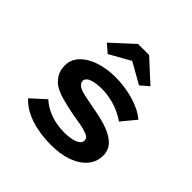

<svg xmlns="http://www.w3.org/2000/svg" viewBox="-197 -944 1127 1127"><g transform="rotate(45 366.5 -380.5)"><path d="M383 10Q290 10 215.5 -14.5Q141 -39 94 -89L182 -169Q219 -135 271 -116Q323 -97 386 -97Q407 -97 427.5 -99.5Q448 -102 465.5 -108Q483 -114 493.5 -124Q504 -134 504 -149Q504 -173 468 -184Q447 -192 416 -197.5Q385 -203 352 -208Q291 -220 243.5 -233Q196 -246 164 -268Q139 -288 124.5 -314.5Q110 -341 110 -379Q110 -417 130.5 -446.5Q151 -476 187 -497Q223 -518 270 -529Q317 -540 371 -540Q418 -540 468 -531Q518 -522 563 -504Q608 -486 641 -458L568 -370Q544 -387 510 -402.5Q476 -418 437.5 -426.5Q399 -435 362 -435Q341 -435 321 -432.5Q301 -430 284 -424.5Q267 -419 257.5 -409.5Q248 -400 248 -387Q248 -378 253.5 -370Q259 -362 269 -355Q287 -344 321.5 -336.5Q356 -329 398 -321Q465 -310 514.5 -294.5Q564 -279 595 -256Q620 -238 632 -215.5Q644 -193 644 -163Q644 -110 610.5 -71Q577 -32 518.5 -11Q460 10 383 10ZM241 -603 190 -647 325 -771H417L552 -647L501 -603L356 -685H386Z"/></g></svg>

Font: Lexend Peta SemiBold
Style: Regular
Weight: 600
Designer: Bonnie Shaver-Troup, Thomas Jockin
Foundry: Lexend
Version: Version 1.007